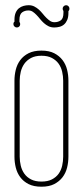

<svg xmlns="http://www.w3.org/2000/svg" viewBox="-20 -703 316 733"><path d="M55.2 -105Q55.2 -87.4 59.3 -70.3Q63.5 -53.2 73 -39.8Q82.5 -26.4 98.6 -18.1Q114.7 -9.8 138.2 -9.8Q162.1 -9.8 178.2 -18.1Q194.3 -26.4 203.9 -39.8Q213.4 -53.2 217.3 -70.3Q221.2 -87.4 221.2 -105V-395Q221.2 -412.1 217.3 -429.2Q213.4 -446.3 203.9 -459.7Q194.3 -473.1 178.2 -481.7Q162.1 -490.2 138.2 -490.2Q114.7 -490.2 98.6 -481.7Q82.5 -473.1 73 -459.7Q63.5 -446.3 59.3 -429.2Q55.2 -412.1 55.2 -395ZM241.2 -105Q241.2 -83.5 236.1 -63Q231 -42.5 218.8 -26.4Q206.5 -10.3 187 -0.2Q167.5 9.8 138.2 9.8Q108.9 9.8 89.1 -0.2Q69.3 -10.3 57.4 -26.4Q45.4 -42.5 40.3 -63Q35.2 -83.5 35.2 -105V-395Q35.2 -416.5 40.3 -437Q45.4 -457.5 57.4 -473.6Q69.3 -489.7 89.1 -499.8Q108.9 -509.8 138.2 -509.8Q167.5 -509.8 187 -499.8Q206.5 -489.7 218.8 -473.6Q231 -457.5 236.1 -437Q241.2 -416.5 241.2 -395ZM241.2 -653.8Q241.2 -638.2 236.8 -627.4Q232.4 -616.7 225.1 -610.1Q217.8 -603.5 207.8 -600.8Q197.8 -598.1 187 -598.1Q174.8 -598.1 165 -603Q155.3 -607.9 147.5 -615Q139.6 -622.1 132.8 -630.6Q126 -639.2 119.1 -646.2Q112.3 -653.3 105 -658.2Q97.7 -663.1 88.4 -663.1Q74.7 -663.1 64.5 -655.8Q54.2 -648.4 54.2 -627V-619.1Q57.1 -616.2 57.1 -610.8Q57.1 -605.5 53.5 -601.8Q49.8 -598.1 44.4 -598.1Q39.1 -598.1 35.2 -601.8Q31.2 -605.5 31.2 -610.8Q31.2 -617.7 35.2 -620.1V-627Q35.2 -643.6 39.8 -654.3Q44.4 -665 52.2 -671.4Q60.1 -677.7 69.8 -680.4Q79.6 -683.1 89.4 -683.1Q101.6 -683.1 111.1 -678.2Q120.6 -673.3 128.4 -666.3Q136.2 -659.2 143.1 -650.6Q149.9 -642.1 157 -635Q164.1 -627.9 171.4 -623Q178.7 -618.2 188 -618.2Q201.7 -618.2 211.9 -625.2Q222.2 -632.3 222.2 -653.8V-661.1Q219.2 -665.5 219.2 -669.9Q219.2 -675.3 223.1 -679.2Q227.1 -683.1 232.4 -683.1Q237.8 -683.1 241.5 -679.2Q245.1 -675.3 245.1 -669.9Q245.1 -666.5 243.9 -664.3Q242.7 -662.1 241.2 -660.2Z"/></svg>

Font: Wire One
Style: Regular
Weight: 400
Designer: Alexei Vanyashin, Gayaneh Bagdasaryan
Foundry: Cyreal Type Foundry
Version: Version 1.000